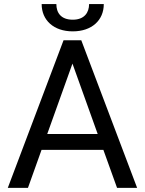

<svg xmlns="http://www.w3.org/2000/svg" viewBox="-20 -905 698 925"><path d="M543.9 0H640.6L371.6 -710.9H286.1L17.6 0H114.7L180.2 -183.1H478ZM207.5 -259.3 329.1 -598.6 450.7 -259.3ZM409.2 -885.3C409.2 -844.7 386.7 -810.1 330.6 -810.1C272.5 -810.1 251.5 -844.7 251.5 -885.3H180.7C180.7 -807.6 238.8 -753.9 330.6 -753.9C421.9 -753.9 480 -807.1 480 -885.3Z"/></svg>

Font: Bert Sans
Style: Regular
Weight: 400
Designer: Christian Robertson (Google), Cristiano Sobral
Foundry: Google, Cristiano Sobral
Version: Version 3.101